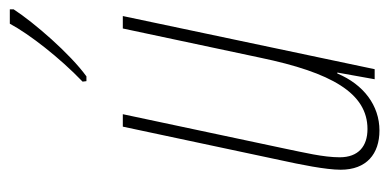

<svg xmlns="http://www.w3.org/2000/svg" viewBox="-226 -576 812 401"><g transform="rotate(-90 180.5 -376.0)"><path d="M210 -610 211 -602H221C268 -636 333 -711 361 -754V-762H331C309 -721 260 -658 210 -610ZM108 10C160 10 204 -23 227 -78H229L215 0H236L347 -526H321L260 -239C229 -90 186 -15 111 -15C75 -15 52 -34 52 -73C52 -107 62 -148 70 -187L142 -526H116L46 -197C37 -156 26 -102 26 -71C26 -17 59 10 108 10Z"/></g></svg>

Font: Noto Sans ExtraCondensed Thin
Style: Italic
Weight: 100
Width: 2
Italic angle: -12°
Designer: Monotype Design Team
Foundry: Monotype Imaging Inc.
Version: Version 2.013